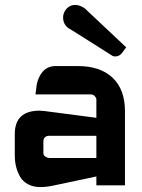

<svg xmlns="http://www.w3.org/2000/svg" viewBox="-20 -753 578 779"><path d="M437 -526Q441 -524 448 -524Q464 -524 475 -538L492 -561L324 -719Q304 -733 285 -733Q264 -733 250 -717.5Q236 -702 236 -682Q236 -647 271 -631ZM179 -202Q169 -202 162.5 -196Q156 -190 156 -180V-133Q156 -122 165 -117Q174 -112 179 -112H371V-202ZM295 -485Q387 -485 437 -437.5Q487 -390 487 -302V-1H371V-37L196 0Q168 6 144 6Q115 6 93.5 -5.5Q72 -17 61 -37Q50 -57 45 -78Q40 -99 40 -123V-209Q40 -304 141 -304Q153 -304 195 -298L371 -275V-350Q371 -356 364.5 -363Q358 -370 348 -370H124L126 -386Q129 -430 149.5 -457.5Q170 -485 206 -485Z"/></svg>

Font: FifthLeg
Style: Bold
Weight: 700
Designer: Jakub Steiner
Version: Version 1.0